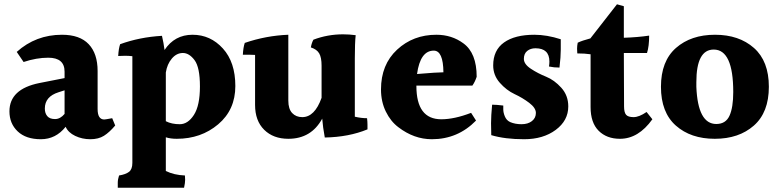

<svg xmlns="http://www.w3.org/2000/svg" viewBox="-20 -681 3628 895"><path d="M189 -175Q189 -153 200.5 -139.5Q212 -126 236.5 -126Q261 -126 281 -150V-260L253 -251Q189 -231 189 -175ZM286 -90Q240 -32 170.5 -32Q101 -32 62.5 -68.5Q24 -105 24 -162Q24 -266 164 -294L281 -317V-347Q281 -412 205 -412Q150 -412 90 -392L58 -439Q147 -519 269 -519Q352 -519 393.5 -475Q435 -431 435 -350V-173Q435 -124 466 -124Q471 -124 503 -130L517 -96Q490 -64 464.5 -48Q439 -32 401 -32Q363 -32 330.5 -47.5Q298 -63 286 -90Z M753 -116Q780 -102 818 -102Q856 -102 884 -145.5Q912 -189 912 -278Q912 -367 887 -400.5Q862 -434 832.5 -434Q803 -434 781 -408Q759 -382 753 -343ZM597 78V-419Q581 -421 564 -421Q547 -421 531 -420Q533 -455 540 -475Q631 -508 735 -514Q743 -480 747 -448Q794 -519 877.5 -519Q961 -519 1019 -455Q1077 -391 1077 -280Q1077 -169 997 -101.5Q917 -34 804 -34Q775 -34 753 -41V116Q791 135 842 137Q843 144 843 157.5Q843 171 838 194H529Q529 187 529 171Q529 155 535 137Q566 132 581.5 120Q597 108 597 78Z M1634 -410V-137Q1664 -130 1691 -130Q1693 -114 1693 -100Q1693 -86 1693 -78Q1606 -42 1494 -40Q1485 -88 1482 -128Q1431 -34 1324 -34Q1254 -34 1211.5 -76Q1169 -118 1169 -192V-425Q1154 -426 1139 -426Q1124 -426 1112 -426Q1114 -461 1121 -481Q1220 -515 1324 -519V-212Q1324 -173 1342 -154Q1360 -135 1389 -135Q1447 -135 1479 -225V-375Q1479 -413 1468 -432Q1457 -451 1429 -460Q1433 -482 1441 -496Q1507 -521 1579 -521Q1608 -521 1638 -517Q1634 -481 1634 -410Z M2002 -445Q1939 -445 1924 -336L2002 -342L2047 -344Q2046 -445 2002 -445ZM1921 -282V-280Q1921 -125 2037 -125Q2098 -125 2176 -155L2199 -119Q2114 -32 1993 -32Q1910 -32 1837 -88Q1801 -115 1778.5 -161Q1756 -207 1756 -264Q1756 -380 1831 -449.5Q1906 -519 2014 -519Q2086 -519 2140 -479Q2202 -434 2202 -323Q2194 -299 2182 -282Z M2279 -376Q2279 -447 2329.5 -483Q2380 -519 2471 -519Q2529 -519 2594 -498Q2594 -484 2594 -450Q2594 -416 2588 -366Q2562 -366 2539 -371Q2541 -383 2541 -394Q2541 -456 2476 -456Q2453 -456 2437.5 -443.5Q2422 -431 2422 -406.5Q2422 -382 2454.5 -360.5Q2487 -339 2525.5 -323.5Q2564 -308 2596.5 -272Q2629 -236 2629 -185Q2629 -119 2570.5 -75.5Q2512 -32 2423 -32Q2334 -32 2270 -51Q2269 -72 2269 -106.5Q2269 -141 2274 -193Q2294 -193 2326 -189Q2326 -186 2326 -171Q2326 -156 2333.5 -138Q2341 -120 2358 -112Q2381 -102 2411 -102Q2441 -102 2459.5 -116.5Q2478 -131 2478 -154.5Q2478 -178 2447 -201.5Q2416 -225 2378.5 -242.5Q2341 -260 2310 -295Q2279 -330 2279 -376Z M2870 -34Q2808 -34 2770.5 -71.5Q2733 -109 2733 -182V-428Q2706 -432 2671 -432Q2670 -441 2670 -454Q2670 -467 2673 -482Q2694 -492 2732 -502L2856 -661L2888 -652V-505Q2952 -507 3006 -515Q3006 -465 2996 -434H2888L2889 -185Q2889 -157 2898.5 -146Q2908 -135 2933.5 -135Q2959 -135 2994 -159L3021 -125Q2956 -34 2870 -34Z M3398 -252Q3398 -450 3307 -450Q3226 -450 3226 -298Q3226 -287 3226 -276Q3233 -103 3319 -103Q3363 -103 3380.5 -141.5Q3398 -180 3398 -252ZM3313 -519Q3425 -519 3494.5 -457.5Q3564 -396 3564 -276.5Q3564 -157 3494 -95.5Q3424 -34 3312 -34Q3200 -34 3130.5 -95.5Q3061 -157 3061 -276.5Q3061 -396 3131 -457.5Q3201 -519 3313 -519Z"/></svg>

Font: Halant
Style: Bold
Weight: 700
Designer: Hitesh Malaviya (Devanagari), Satya Rajpurohit (Latin)
Foundry: Indian Type Foundry
Version: Version 1.101;PS 1.0;hotconv 1.0.78;makeotf.lib2.5.61930; tt